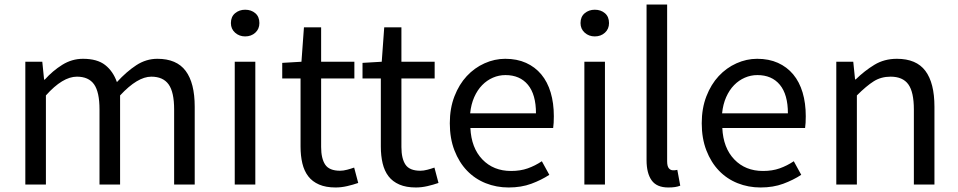

<svg xmlns="http://www.w3.org/2000/svg" viewBox="-20 -816 4237 849"><path d="M167 -543 175 -464H178Q213 -503 255.5 -529.5Q298 -556 347 -556Q410 -556 445 -528.5Q480 -501 497 -453Q539 -499 582.5 -527.5Q626 -556 676 -556Q761 -556 801 -502.5Q841 -449 841 -344V0H750V-332Q750 -409 725.5 -443Q701 -477 649 -477Q588 -477 511 -394V0H420V-332Q420 -409 396 -443Q372 -477 320 -477Q257 -477 183 -394V0H92V-543Z M1018 -543H1109V0H1018ZM1064 -655Q1038 -655 1019.5 -671.5Q1001 -688 1001 -714Q1001 -742 1019.5 -757.5Q1038 -773 1064 -773Q1091 -773 1109 -757.5Q1127 -742 1127 -714Q1127 -688 1109 -671.5Q1091 -655 1064 -655Z M1228 -538 1313 -543 1324 -695H1400V-543H1547V-469H1400V-166Q1400 -115 1418 -88Q1436 -61 1484 -61Q1498 -61 1515 -65.5Q1532 -70 1546 -75L1564 -7Q1541 1 1515 7Q1489 13 1464 13Q1421 13 1391 0Q1361 -13 1343 -36.5Q1325 -60 1317 -93.5Q1309 -127 1309 -168V-469H1228Z M1583 -538 1668 -543 1679 -695H1755V-543H1902V-469H1755V-166Q1755 -115 1773 -88Q1791 -61 1839 -61Q1853 -61 1870 -65.5Q1887 -70 1901 -75L1919 -7Q1896 1 1870 7Q1844 13 1819 13Q1776 13 1746 0Q1716 -13 1698 -36.5Q1680 -60 1672 -93.5Q1664 -127 1664 -168V-469H1583Z M2229 13Q2175 13 2127.5 -6Q2080 -25 2045 -61.5Q2010 -98 1989.5 -151Q1969 -204 1969 -271Q1969 -337 1989.5 -390Q2010 -443 2044 -479.5Q2078 -516 2122.5 -536Q2167 -556 2214 -556Q2266 -556 2306 -538Q2346 -520 2373.5 -487Q2401 -454 2415 -407Q2429 -360 2429 -302Q2429 -270 2426 -250H2060Q2064 -162 2113 -111Q2162 -60 2240 -60Q2281 -60 2313.5 -71.5Q2346 -83 2376 -103L2409 -43Q2374 -20 2329.5 -3.5Q2285 13 2229 13ZM2350 -315Q2350 -398 2314.5 -441Q2279 -484 2215 -484Q2186 -484 2159.5 -472.5Q2133 -461 2112 -439.5Q2091 -418 2077 -386.5Q2063 -355 2059 -315Z M2564 -543H2655V0H2564ZM2610 -655Q2584 -655 2565.5 -671.5Q2547 -688 2547 -714Q2547 -742 2565.5 -757.5Q2584 -773 2610 -773Q2637 -773 2655 -757.5Q2673 -742 2673 -714Q2673 -688 2655 -671.5Q2637 -655 2610 -655Z M2935 13Q2884 13 2861.5 -18.5Q2839 -50 2839 -108V-796H2930V-103Q2930 -81 2937.5 -72Q2945 -63 2956 -63Q2960 -63 2963.5 -63Q2967 -63 2975 -65L2988 5Q2978 9 2965.5 11Q2953 13 2935 13Z M3343 13Q3289 13 3241.5 -6Q3194 -25 3159 -61.5Q3124 -98 3103.5 -151Q3083 -204 3083 -271Q3083 -337 3103.5 -390Q3124 -443 3158 -479.5Q3192 -516 3236.5 -536Q3281 -556 3328 -556Q3380 -556 3420 -538Q3460 -520 3487.5 -487Q3515 -454 3529 -407Q3543 -360 3543 -302Q3543 -270 3540 -250H3174Q3178 -162 3227 -111Q3276 -60 3354 -60Q3395 -60 3427.5 -71.5Q3460 -83 3490 -103L3523 -43Q3488 -20 3443.5 -3.5Q3399 13 3343 13ZM3464 -315Q3464 -398 3428.5 -441Q3393 -484 3329 -484Q3300 -484 3273.5 -472.5Q3247 -461 3226 -439.5Q3205 -418 3191 -386.5Q3177 -355 3173 -315Z M3753 -543 3761 -465H3764Q3803 -503 3846.5 -529.5Q3890 -556 3946 -556Q4032 -556 4072 -502.5Q4112 -449 4112 -344V0H4021V-332Q4021 -409 3996.5 -443Q3972 -477 3918 -477Q3876 -477 3843.5 -456.5Q3811 -436 3769 -394V0H3678V-543Z"/></svg>

Font: Kinto Sans
Style: Regular
Weight: 400
Designer: Authors: Ryoko NISHIZUKA  (kana & ideographs); Paul D. Hunt (Latin, Greek & Cyrillic); Wenlong ZHANG  (bopomofo); Sandol
Foundry: Adobe Systems Incorporated, ookami Inc.
Version: Version 0.001